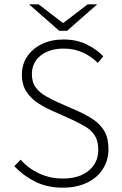

<svg xmlns="http://www.w3.org/2000/svg" viewBox="-20 -853 561 885"><path d="M269 12Q197 12 141.5 -16Q86 -44 46 -87L75 -117Q110 -77 160.5 -53.5Q211 -30 269 -30Q345 -30 389 -66.5Q433 -103 433 -162Q433 -203 417 -228Q401 -253 374 -269Q347 -285 315 -300L215 -345Q185 -358 154.5 -378Q124 -398 102.5 -429.5Q81 -461 81 -509Q81 -557 106 -593.5Q131 -630 174 -650.5Q217 -671 273 -671Q333 -671 380 -648Q427 -625 456 -593L431 -563Q401 -593 361.5 -611Q322 -629 273 -629Q208 -629 167.5 -597Q127 -565 127 -511Q127 -473 145.5 -449Q164 -425 191 -410Q218 -395 241 -384L341 -340Q379 -323 411 -301.5Q443 -280 461.5 -248Q480 -216 480 -165Q480 -115 454.5 -74.5Q429 -34 381.5 -11Q334 12 269 12ZM253 -711 114 -833H158L269 -748H273L384 -833H428L289 -711Z"/></svg>

Font: Source Sans 3 Light
Style: Regular
Weight: 300
Designer: Paul D. Hunt
Foundry: Adobe
Version: Version 3.052;hotconv 1.1.0;makeotfexe 2.6.0